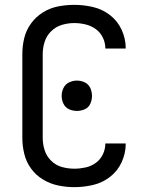

<svg xmlns="http://www.w3.org/2000/svg" viewBox="-20 -763 616 791"><path d="M297 -306Q314 -306 329.5 -313Q345 -320 352 -335.5Q359 -351 359 -368Q359 -385 352 -400.5Q345 -416 329.5 -423.5Q314 -431 297 -431Q280 -431 264.5 -423.5Q249 -416 241.5 -400.5Q234 -385 234 -368Q234 -351 241.5 -335.5Q249 -320 264.5 -313Q280 -306 297 -306ZM286 8Q325 8 363.5 -1Q402 -10 433.5 -34.5Q465 -59 481.5 -95.5Q498 -132 498 -171V-172H414Q414 -148 403.5 -126.5Q393 -105 374 -91.5Q355 -78 332 -73Q309 -68 286 -68Q260 -68 235 -75Q210 -82 191 -100.5Q172 -119 164 -144Q156 -169 156 -195V-540Q156 -566 164 -591Q172 -616 191 -634.5Q210 -653 235 -660.5Q260 -668 286 -668Q309 -668 332 -662.5Q355 -657 374 -643.5Q393 -630 403.5 -608.5Q414 -587 414 -564V-563H498V-564Q498 -603 481.5 -639.5Q465 -676 433.5 -700.5Q402 -725 363.5 -734Q325 -743 286 -743Q252 -743 219 -736.5Q186 -730 157 -712Q128 -694 108 -666.5Q88 -639 80 -606.5Q72 -574 72 -540V-195Q72 -162 80 -129Q88 -96 108 -68.5Q128 -41 157 -23.5Q186 -6 219 1Q252 8 286 8Z"/></svg>

Font: Iosevka SS01 Extended
Style: Regular
Weight: 400
Width: 7
Monospace: yes
Designer: Belleve Invis
Foundry: Belleve Invis
Version: Version 3.4.7; ttfautohint (v1.8.3)